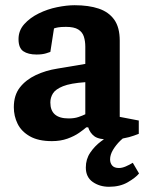

<svg xmlns="http://www.w3.org/2000/svg" viewBox="-20 -529 560 736"><path d="M179 12Q127 12 94.5 -6.5Q62 -25 47.5 -54.5Q33 -84 33 -118Q33 -164 56 -193.5Q79 -223 117 -241Q155 -259 200 -266L307 -284V-350Q307 -371 301.5 -388.5Q296 -406 280 -416Q264 -426 233 -426Q213 -426 202.5 -424Q192 -422 187 -420L173 -330Q171 -329 156.5 -324.5Q142 -320 120 -320Q88 -320 69.5 -332.5Q51 -345 51 -379Q51 -412 73 -436.5Q95 -461 128.5 -477.5Q162 -494 199 -501.5Q236 -509 266 -509Q320 -509 358.5 -496Q397 -483 418 -453.5Q439 -424 439 -373V-81L512 -67V-16Q509 -15 493 -9Q477 -3 452.5 1.5Q428 6 401 6Q359 6 342 -6.5Q325 -19 318 -41H311Q302 -33 283.5 -20Q265 -7 238.5 2.5Q212 12 179 12ZM243 -75Q265 -75 281 -80.5Q297 -86 307 -91V-214Q250 -210 221.5 -198.5Q193 -187 183 -171Q173 -155 173 -136Q173 -75 243 -75ZM398 187Q362 187 335.5 168.5Q309 150 309 113Q309 81 326 56Q343 31 367 13Q391 -5 415 -16H473Q458 -6 441.5 10Q425 26 413.5 45Q402 64 402 82Q402 96 410 105.5Q418 115 436 115Q448 115 462 109Q476 103 489 95L513 136Q500 152 470 169.5Q440 187 398 187Z"/></svg>

Font: Faustina Light
Style: Bold
Weight: 700
Version: Version 1.200